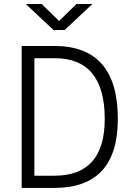

<svg xmlns="http://www.w3.org/2000/svg" viewBox="-20 -918 626 938"><path d="M85.9 0V-693.4H246.1Q555.7 -693.4 555.7 -336.9Q555.7 0 246.1 0ZM246.1 -633.8H147.9V-59.6H246.1Q491.7 -59.6 491.7 -336.9Q491.7 -633.8 246.1 -633.8ZM241.2 -771.5 106 -898.4H183.6L268.6 -815.4L353.5 -898.4H431.2L295.9 -771.5Z"/></svg>

Font: Caskaydia Cove Light
Style: Regular
Weight: 300
Monospace: yes
Designer: Aaron Bell
Foundry: Saja Typeworks
Version: Version 4.300; ttfautohint (v1.8.3)